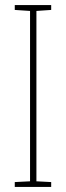

<svg xmlns="http://www.w3.org/2000/svg" viewBox="-20 -734 259 754"><path d="M181 0H38V-19L98 -22V-691L38 -695V-714H181V-695L123 -691V-22L181 -19Z"/></svg>

Font: Noto Sans Gujarati UI ExtraCondensed Thin
Style: Regular
Weight: 100
Width: 2
Designer: Jelle Bosma - Monotype Design Team, Universal Thirst
Foundry: Monotype Imaging Inc.
Version: Version 2.106; ttfautohint (v1.8.4.7-5d5b)